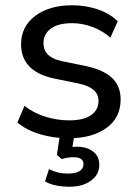

<svg xmlns="http://www.w3.org/2000/svg" viewBox="-20 -516 523 729"><path d="M241 9Q183 9 131.5 -6.5Q80 -22 46 -51L73 -114Q109 -86 153.5 -72.5Q198 -59 243 -59Q298 -59 326 -79Q354 -99 354 -132Q354 -159 335 -175Q316 -191 278 -199L185 -218Q60 -245 60 -348Q60 -415 113.5 -455.5Q167 -496 254 -496Q305 -496 351 -480.5Q397 -465 427 -435L399 -373Q370 -399 331.5 -413.5Q293 -428 254 -428Q200 -428 172.5 -407Q145 -386 145 -352Q145 -299 214 -284L307 -265Q372 -251 405 -220.5Q438 -190 438 -138Q438 -69 384 -30Q330 9 241 9ZM244 193Q217 193 192.5 188Q168 183 151 173L166 126Q184 135 200.5 139Q217 143 239 143Q266 143 281.5 134Q297 125 297 107Q297 81 259 81Q248 81 238 82.5Q228 84 214 88L196 72L210 -20H265L255 42Q264 41 272 41Q309 41 333 59Q357 77 357 110Q357 147 325.5 170Q294 193 244 193Z"/></svg>

Font: Nunito Sans Medium
Style: Regular
Weight: 500
Designer: Vernon Adams
Foundry: Vernon Adams
Version: Version 3.101; ttfautohint (v1.8.4.7-5d5b);gftools[0.9.27]